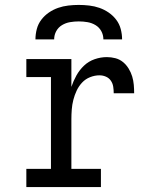

<svg xmlns="http://www.w3.org/2000/svg" viewBox="-20 -760 640 780"><path d="M87 0V-74H187V-447H87V-520H270V-407Q278 -431 290.5 -453.5Q303 -476 321.5 -493.5Q340 -511 364.5 -519.5Q389 -528 414 -528Q432 -528 449 -523.5Q466 -519 479.5 -508Q493 -497 502.5 -481.5Q512 -466 517 -449.5Q522 -433 523.5 -415.5Q525 -398 525 -381H442Q442 -394 440 -407.5Q438 -421 430.5 -432Q423 -443 410.5 -448.5Q398 -454 384 -454Q365 -454 346 -446.5Q327 -439 313.5 -424.5Q300 -410 291.5 -392Q283 -374 278 -354.5Q273 -335 271.5 -315Q270 -295 270 -276V-74H390V0ZM124 -600Q124 -621 129.5 -642Q135 -663 148 -680Q161 -697 178.5 -709Q196 -721 216 -728Q236 -735 257.5 -737.5Q279 -740 300 -740Q321 -740 342.5 -737.5Q364 -735 384 -728Q404 -721 421.5 -709Q439 -697 452 -680Q465 -663 470.5 -642Q476 -621 476 -600H400Q400 -618 391.5 -633.5Q383 -649 368 -658Q353 -667 335.5 -670Q318 -673 300 -673Q282 -673 264.5 -670Q247 -667 232 -658Q217 -649 208.5 -633.5Q200 -618 200 -600Z"/></svg>

Font: Iosevka HT Extended
Style: Regular
Weight: 400
Width: 7
Monospace: yes
Designer: Belleve Invis
Foundry: Belleve Invis
Version: Version 32.3.0; ttfautohint (v1.8.4)